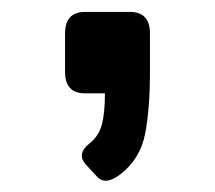

<svg xmlns="http://www.w3.org/2000/svg" viewBox="-20 -159 366 327"><path d="M125 0Q90.8 0 90.8 -36.6V-102.1Q90.8 -138.7 125 -138.7H201.2Q235.4 -138.7 235.4 -102.1V-36.6Q235.4 26.4 227.1 69.1Q218.8 111.8 184.6 138.2Q159.7 157.2 145.5 142.1L127 122.1Q109.4 103.5 132.3 85.4Q147.9 73.2 153.3 53.7Q158.7 34.2 158.7 0Z"/></svg>

Font: Istok
Style: Bold
Weight: 700
Designer: Andrey V. Panov
Foundry: Andrey V. Panov
Version: Version 1.0.1